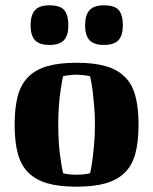

<svg xmlns="http://www.w3.org/2000/svg" viewBox="-20 -692 576 722"><path d="M199 -223Q199 -184 201.5 -150.5Q204 -117 208 -93Q212 -64 217 -41Q222 -39 230 -38Q243 -35 268 -35Q292 -35 306 -38Q314 -39 319 -41Q324 -64 328 -93Q331 -117 334 -150.5Q337 -184 337 -223Q337 -262 334 -295Q331 -328 328 -353Q324 -381 319 -405Q313 -406 305 -408Q298 -409 288.5 -410Q279 -411 268 -411Q255 -411 246 -410Q237 -409 230 -408Q222 -406 217 -405Q212 -381 208 -353Q204 -328 201.5 -295Q199 -262 199 -223ZM35 -223Q35 -287 47 -331.5Q59 -376 87 -403.5Q115 -431 159 -443.5Q203 -456 268 -456Q332 -456 376.5 -443.5Q421 -431 449 -403.5Q477 -376 489 -331.5Q501 -287 501 -223Q501 -159 489 -114.5Q477 -70 449 -42.5Q421 -15 376.5 -2.5Q332 10 268 10Q203 10 159 -2.5Q115 -15 87 -42.5Q59 -70 47 -114.5Q35 -159 35 -223ZM95 -597Q95 -635 111.5 -653.5Q128 -672 166 -672Q207 -672 222 -653.5Q237 -635 237 -597Q237 -559 220.5 -541Q204 -523 166 -523Q128 -523 111.5 -541Q95 -559 95 -597ZM300 -597Q300 -635 316.5 -653.5Q333 -672 371 -672Q412 -672 427 -653.5Q442 -635 442 -597Q442 -559 425.5 -541Q409 -523 371 -523Q333 -523 316.5 -541Q300 -559 300 -597Z"/></svg>

Font: Bigshot One
Style: Regular
Weight: 400
Designer: Gesine Todt
Foundry: Gesine Todt
Version: Version 1.000